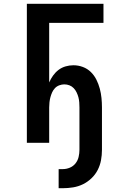

<svg xmlns="http://www.w3.org/2000/svg" viewBox="-20 -755 640 1015"><path d="M290 240V139H312Q331 139 349 131.5Q367 124 379 109Q391 94 395.5 75Q400 56 400 37V-187Q400 -200 399 -214Q398 -228 394.5 -241Q391 -254 385 -266.5Q379 -279 369.5 -289Q360 -299 347 -304Q334 -309 320 -309Q307 -309 293.5 -304Q280 -299 270.5 -289Q261 -279 255.5 -266.5Q250 -254 246.5 -241Q243 -228 241.5 -214Q240 -200 240 -187V0H122V-735H527V-634H240V-319Q248 -338 260.5 -355.5Q273 -373 289.5 -385.5Q306 -398 326.5 -404Q347 -410 368 -410Q394 -410 418 -401Q442 -392 460 -374.5Q478 -357 489.5 -334Q501 -311 507.5 -286.5Q514 -262 516.5 -237Q519 -212 519 -187V37Q519 65 514 92Q509 119 496.5 143.5Q484 168 463.5 187.5Q443 207 418.5 219Q394 231 366.5 235.5Q339 240 312 240Z"/></svg>

Font: R Plex Mono
Style: Bold
Weight: 700
Monospace: yes
Designer: Belleve Invis
Foundry: Belleve Invis
Version: Version 31.8.0